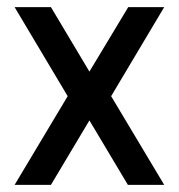

<svg xmlns="http://www.w3.org/2000/svg" viewBox="-20 -519 503 539"><path d="M21 -499H123L231 -318L340 -499H441L292 -249L441 0H339L231 -181L123 0H21L170 -249Z"/></svg>

Font: TitilliumText22L Lt
Style: Medium
Weight: 500
Designer: Campivisivi
Foundry: Campivisivi
Version: 1.000